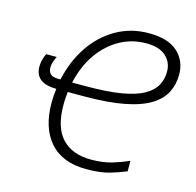

<svg xmlns="http://www.w3.org/2000/svg" viewBox="-107 -834 973 955"><g transform="rotate(15 380.0 -357.0)"><path d="M418 10Q294 10 230 -63Q166 -136 166 -265Q166 -300 171 -337Q114 -338 87.5 -360Q61 -382 61 -423Q61 -442 66 -460Q71 -478 78 -491H132Q126 -480 120.5 -464Q115 -448 115 -433Q115 -412 126.5 -400Q138 -388 169 -388H179Q201 -488 252.5 -563.5Q304 -639 379 -681.5Q454 -724 545 -724Q645 -724 694 -679Q743 -634 743 -564Q743 -514 722.5 -472.5Q702 -431 653.5 -400.5Q605 -370 521.5 -353.5Q438 -337 313 -337H230Q229 -325 227.5 -308.5Q226 -292 226 -269Q226 -154 278.5 -98Q331 -42 428 -42Q490 -42 536 -56Q582 -70 620 -87V-33Q582 -17 535.5 -3.5Q489 10 418 10ZM311 -388Q421 -388 493 -400.5Q565 -413 606 -436.5Q647 -460 664 -492Q681 -524 681 -562Q681 -610 647 -641Q613 -672 545 -672Q473 -672 411 -638Q349 -604 304 -540.5Q259 -477 239 -388Z"/></g></svg>

Font: Noto Sans Light
Style: Italic
Weight: 300
Italic angle: -12°
Designer: Monotype Design Team
Foundry: Monotype Imaging Inc.
Version: Version 2.013; ttfautohint (v1.8.4.7-5d5b)